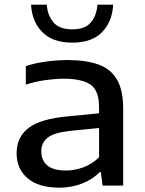

<svg xmlns="http://www.w3.org/2000/svg" viewBox="-20 -816 638 844"><path d="M241 9Q149.5 9 101.2 -32.5Q53 -74 53 -142Q53 -213.5 106 -253.8Q159 -294 278.5 -304.5L415.5 -318V-345Q415.5 -418.5 377.5 -444.2Q339.5 -470 260.5 -470Q225 -470 180.8 -464Q136.5 -458 93.5 -444V-525.5Q134.5 -539 183.2 -545.5Q232 -552 275.5 -552Q358 -552 412.5 -532.5Q467 -513 494.2 -466.2Q521.5 -419.5 521.5 -338.5V0H431L423.5 -59H417.5Q387 -27 340.2 -9Q293.5 9 241 9ZM161.5 -150.5Q161.5 -111.5 187.8 -89Q214 -66.5 269.5 -66.5Q309 -66.5 347 -80.8Q385 -95 415.5 -124.5V-253.5L286.5 -240.5Q218 -233 189.8 -211Q161.5 -189 161.5 -150.5ZM297.5 -628.5Q211.5 -628.5 166 -674.8Q120.5 -721 116.5 -795.5H185.5Q189.5 -747 215.5 -717Q241.5 -687 297.5 -687Q353.5 -687 379 -717Q404.5 -747 408.5 -795.5H477.5Q473.5 -720.5 428.5 -674.5Q383.5 -628.5 297.5 -628.5Z"/></svg>

Font: Encode Sans Expanded Medium
Style: Regular
Weight: 500
Width: 7
Designer: Multiple Designers
Foundry: Impallari Type
Version: Version 3.000; ttfautohint (v1.8.3) -l 8 -r 50 -G 200 -x 14 